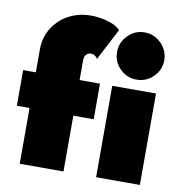

<svg xmlns="http://www.w3.org/2000/svg" viewBox="-79 -775 813 849"><g transform="rotate(10 327.5 -350.0)"><path d="M8 -410.5H65V-513.5Q65 -569.5 93.5 -612.8Q122 -656 166.2 -678Q210.5 -700 261 -700Q298.5 -700 329.2 -691.5Q360 -683 373.2 -675Q386.5 -667 395 -658.5L321 -516Q309 -534.5 291 -534.5Q279 -534.5 270.2 -525.5Q261.5 -516.5 261.5 -497.5V-410.5H353V-250.5H261.5V0H65V-250.5H8ZM508.5 -456Q465 -456 434 -487Q403 -518 403 -561.5Q403 -605 434 -636.5Q465 -668 508.5 -668Q552 -668 583.5 -636.5Q615 -605 615 -561.5Q615 -518.5 583.8 -487.2Q552.5 -456 508.5 -456ZM408 0V-410.5H604.5V0Z"/></g></svg>

Font: League Spartan Black
Style: Regular
Weight: 900
Foundry: The League of Moveable Type
Version: Version 2.002